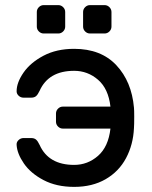

<svg xmlns="http://www.w3.org/2000/svg" viewBox="-20 -721 595 751"><path d="M208 -590H151Q140 -590 132 -598Q124 -606 124 -617V-674Q124 -685 132 -693Q140 -701 151 -701H208Q219 -701 227 -693Q235 -685 235 -674V-617Q235 -606 227 -598Q219 -590 208 -590ZM389 -590H332Q321 -590 313 -598Q305 -606 305 -617V-674Q305 -685 313 -693Q321 -701 332 -701H389Q400 -701 408 -693Q416 -685 416 -674V-617Q416 -606 408 -598Q400 -590 389 -590ZM226 -218Q215 -218 207 -226Q199 -234 199 -245V-277Q199 -288 207 -296Q215 -304 226 -304H412Q404 -374 363.5 -409Q323 -444 270 -444Q170 -444 135 -366Q128 -351 121 -345Q114 -339 102 -339H72Q61 -339 53 -346.5Q45 -354 45 -364Q45 -398 72 -437Q99 -476 150 -503Q201 -530 270 -530Q375 -530 435 -466Q495 -402 504 -300Q505 -290 505 -266Q505 -232 504 -220Q501 -155 473 -102.5Q445 -50 393 -20Q341 10 270 10Q201 10 150.5 -16.5Q100 -43 73.5 -81.5Q47 -120 45 -154Q44 -165 52.5 -173Q61 -181 72 -181H102Q114 -181 121 -175Q128 -169 135 -154Q170 -76 270 -76Q323 -76 363.5 -111.5Q404 -147 412 -218Z"/></svg>

Font: Contemporary
Style: Regular
Weight: 400
Designer: Victor Tran
Foundry: Victor Tran
Version: Version 1.100